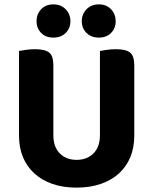

<svg xmlns="http://www.w3.org/2000/svg" viewBox="-20 -841 701 878"><path d="M330 17Q268 17 219.5 0Q171 -17 137 -48Q103 -79 85 -122.5Q67 -166 67 -220V-608Q78 -610 98.5 -613Q119 -616 140 -616Q185 -616 204.5 -601Q224 -586 224 -542V-223Q224 -169 253.5 -139.5Q283 -110 330 -110Q378 -110 407.5 -139.5Q437 -169 437 -223V-608Q448 -610 468.5 -613Q489 -616 510 -616Q555 -616 574.5 -601Q594 -586 594 -542V-220Q594 -166 576 -122.5Q558 -79 524 -48Q490 -17 441 0Q392 17 330 17ZM302 -744Q302 -712 280.5 -690.5Q259 -669 224 -669Q189 -669 168 -690.5Q147 -712 147 -744Q147 -776 168 -798.5Q189 -821 224 -821Q259 -821 280.5 -798.5Q302 -776 302 -744ZM509 -744Q509 -712 488 -690.5Q467 -669 432 -669Q397 -669 375.5 -690.5Q354 -712 354 -744Q354 -776 375.5 -798.5Q397 -821 432 -821Q467 -821 488 -798.5Q509 -776 509 -744Z"/></svg>

Font: Baloo Bhai 2
Style: Bold
Weight: 700
Designer: Supriya Tembe, Noopur Datye and Ek Type
Foundry: Ek Type
Version: Version 1.640;PS 1.000;hotconv 16.6.51;makeotf.lib2.5.65220;